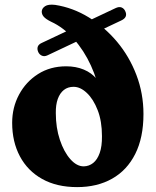

<svg xmlns="http://www.w3.org/2000/svg" viewBox="-20 -770 652 805"><path d="M581.5 -292Q581.5 -193 547 -124.5Q512.5 -56 450 -20.8Q387.5 14.5 303.5 14.5Q218 14.5 157 -19.5Q96 -53.5 63.5 -114.5Q31 -175.5 31 -255Q31 -319.5 59.8 -373.2Q88.5 -427 139.5 -459.5Q190.5 -492 257.5 -492Q298.5 -492 331.5 -478.2Q364.5 -464.5 386.2 -437.8Q408 -411 414.5 -371.5L400 -365.5Q390 -432.5 361.2 -495.2Q332.5 -558 289.5 -606.5Q246.5 -655 194 -679Q172 -690 163.5 -699.8Q155 -709.5 155 -721.5Q155.5 -735 169 -744Q182.5 -753 211.5 -749.5Q285.5 -738 352.2 -697.2Q419 -656.5 470.8 -594.8Q522.5 -533 552 -455.5Q581.5 -378 581.5 -292ZM214 -296Q214 -234.5 231 -183.8Q248 -133 274.8 -102.8Q301.5 -72.5 331 -72.5Q353.5 -73 370.8 -86.8Q388 -100.5 398 -128.5Q408 -156.5 407.5 -199Q407.5 -262 389.5 -308.2Q371.5 -354.5 344.2 -380.2Q317 -406 288.5 -406Q264.5 -406 247.8 -392.8Q231 -379.5 222.2 -355Q213.5 -330.5 214 -296ZM140.5 -551.5Q135 -563.5 138.2 -573.8Q141.5 -584 155 -590L463.5 -735.5Q479 -743 489.5 -738.8Q500 -734.5 505 -723.5Q517.5 -697.5 488 -684L179 -538Q166 -532 155.8 -536.5Q145.5 -541 140.5 -551.5Z"/></svg>

Font: Fraunces
Style: Bold
Weight: 700
Version: Version 1.000;[b76b70a41]